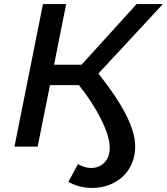

<svg xmlns="http://www.w3.org/2000/svg" viewBox="-20 -720 820 943"><path d="M463.5 -359Q502.5 -309 535.8 -261Q569 -213 593 -167.8Q617 -122.5 630.5 -80.5Q644 -38.5 644 -1Q644 43.5 628.5 81Q613 118.5 584.8 145.5Q556.5 172.5 517.5 187.8Q478.5 203 431 203Q368.5 203 316 173L363 86Q379 95 395 100Q411 105 427 105Q447.5 105 464.2 98Q481 91 493.2 78.2Q505.5 65.5 512.2 47.2Q519 29 519 6Q519 -24.5 506.8 -62Q494.5 -99.5 473.8 -140Q453 -180.5 425.5 -222.2Q398 -264 367.5 -302H225.5L165 0H51L191 -700H305L245.5 -402H380.5L651 -700H780Z"/></svg>

Font: Argentum Sans
Style: Italic
Weight: 400
Italic angle: -11.3099°
Designer: Julieta Ulanovsky, Owen Earl, Rasmus Andersson, Cristiano Sobral
Foundry: The Argentum Sans Project Authors
Version: Version 3.131; ttfautohint (v1.8.4.7-5d5b-dirty)